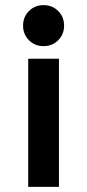

<svg xmlns="http://www.w3.org/2000/svg" viewBox="-20 -529 340 749"><path d="M210 199.9H90V-300H210ZM150 -509Q184 -509 207 -486Q230 -463 230 -429Q230 -395 207 -372Q184 -349 150 -349Q116 -349 93 -372Q70 -395 70 -429Q70 -463 93 -486Q116 -509 150 -509Z"/></svg>

Font: PT Root UI Bold
Style: Regular
Weight: 700
Designer: Vitaly Kuzmin
Foundry: ParaType Ltd.
Version: Version 2.000G